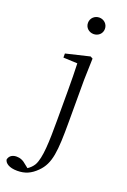

<svg xmlns="http://www.w3.org/2000/svg" viewBox="-265 -820 762 1150"><g transform="rotate(20 115.5 -244.5)"><path d="M157 -655C186 -655 211 -676 211 -707C211 -738 186 -760 157 -760C128 -760 103 -738 103 -707C103 -676 128 -655 157 -655ZM7 271C57 271 93 255 130 218C191 158 198 78 198 -110V-378L202 -515L187 -523L36 -487V-461L126 -457C128 -407 129 -352 129 -284V-94C129 43 126 145 99 195C89 212 75 225 60 235L41 220C18 199 -2 192 -24 192C-51 192 -70 205 -75 229C-71 251 -45 271 7 271Z"/></g></svg>

Font: Noto Serif KR Light
Style: Regular
Weight: 300
Designer: Ryoko NISHIZUKA 西塚涼子 (kana & ideographs); Frank Grießhammer (Latin, Greek & Cyrillic); Wenlong ZHANG 张文龙 (bopomofo); San
Foundry: Adobe
Version: Version 2.001;hotconv 1.1.0;makeotfexe 2.6.0